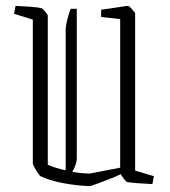

<svg xmlns="http://www.w3.org/2000/svg" viewBox="-20 -625 580 655"><path d="M92 -558 28 -578 33 -605Q56 -604 83 -602Q110 -600 122 -597Q125 -596 134 -585.5Q143 -575 143 -571V-63Q170 -51 204 -44V-525Q204 -534 208.5 -553.5Q213 -573 221 -595H242V-84Q242 -67 227 -39Q259 -33 287 -33L390 -53V-560L325 -567V-592Q334 -593 354.5 -596Q375 -599 394 -602Q413 -605 417 -605Q420 -605 430.5 -593.5Q441 -582 441 -579V-43L505 -24L500 3Q476 2 450.5 0Q425 -2 413 -4Q411 -5 403 -14.5Q395 -24 392 -31Q374 -22 350.5 -13Q327 -4 308 3Q289 10 285 10Q238 8 194 -0.5Q150 -9 118 -24Q116 -25 109.5 -34.5Q103 -44 97.5 -54Q92 -64 92 -67Z"/></svg>

Font: Grenze Gotisch ExtraLight
Style: Regular
Weight: 200
Designer: Renata Polastri
Foundry: Omnibus-Type
Version: Version 1.001